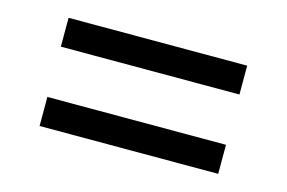

<svg xmlns="http://www.w3.org/2000/svg" viewBox="-50 -586 699 468"><g transform="rotate(15 300.0 -352.5)"><path d="M74.2 -416V-488.8H524.9V-416ZM74.2 -215.8V-289.1H524.9V-215.8Z"/></g></svg>

Font: TypoPRO Noto Mono
Style: Regular
Weight: 400
Designer: Monotype Design Team
Foundry: Monotype Imaging Inc.
Version: Version 1.00